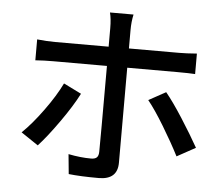

<svg xmlns="http://www.w3.org/2000/svg" viewBox="-54 -819 1065 916"><g transform="rotate(5 478.0 -361.0)"><path d="M188 -502Q141.6 -502 101.1 -499V-599.1Q147.5 -594.2 187 -594.2H443.8V-683.1Q443.8 -727.1 436 -757.3H548.8Q541 -722.2 541 -682.1V-594.2H780.8Q816.4 -594.2 866.2 -598.1V-500Q838.4 -502 781.7 -502H541V-46.9Q541 34.2 451.2 34.2Q362.8 34.2 307.1 27.8L297.9 -66.9Q356 -55.2 406.7 -55.2Q425.8 -55.2 434.3 -63.7Q442.9 -72.3 442.9 -91.8Q443.8 -136.7 443.8 -498V-502ZM65.9 -150.9Q112.8 -195.8 165.3 -268.1Q217.8 -340.3 247.1 -400.9L332 -358.9Q301.8 -299.3 245.8 -220.2Q189.9 -141.1 147.9 -95.7ZM654.3 -356.9 736.3 -401.9Q771.5 -359.4 819.1 -285.2Q866.7 -210.9 900.9 -149.9L812 -101.1Q778.8 -166 733.6 -240.5Q688.5 -314.9 654.3 -356.9Z"/></g></svg>

Font: Karasuma Gothic
Style: Regular
Weight: 500
Designer: Rasmus Andersson / Ryoko Nishizuka
Foundry: Genbu
Version: Version 1.00